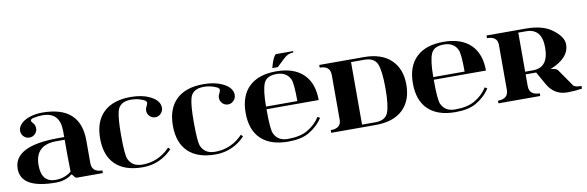

<svg xmlns="http://www.w3.org/2000/svg" viewBox="-52 -1228 5187 1698"><g transform="rotate(-10 2541.0 -379.5)"><path d="M108.6 -493.9Q108.6 -519 123.8 -540.5Q156.7 -586.7 224.6 -605.5Q275.6 -620.1 328.6 -620.1Q670.9 -620.1 670.9 -309.6V-106Q670.9 -23.9 764.6 -23.9V0H530.3Q518.6 0 505.6 -19.5Q492.7 -39.1 488 -36.1Q429 10.7 342.8 10.7Q29.3 10.7 29.3 -167Q29.3 -373 430.7 -373H483.4V-426.8Q483.4 -596.2 328.6 -596.2Q286.6 -596.2 245.6 -586.9Q219 -581.1 219 -567.1Q219 -557.6 231.4 -544.4Q252.4 -523.9 252.4 -493.7Q252.4 -463.9 231.4 -442.9Q210.4 -421.9 180.7 -421.9Q150.9 -421.9 129.9 -442.9Q108.9 -463.9 108.6 -493.9ZM483.4 -349.1H411.1Q216.8 -349.1 216.8 -167Q216.8 -13.2 342.8 -13.2Q426 -13.2 485.8 -62.5Q483.4 -135.3 483.4 -215.1Z M1379.9 -479Q1379.9 -449.7 1358.8 -427.6Q1337.6 -405.5 1308.3 -405.5Q1279.1 -405.5 1258.2 -426.4Q1237.3 -447.3 1237.3 -476.6Q1237.3 -496.3 1246.8 -512.2Q1258.5 -536.6 1258.5 -543.5Q1258.5 -560.5 1236.3 -571Q1183.3 -596.2 1122.1 -596.2Q1021 -596.2 999 -518.8Q981.4 -456.8 981.4 -304.7Q981.4 -126.5 999 -86.9Q1031.7 -13.2 1122.1 -13.2Q1212.2 -13.2 1286.4 -54.7Q1335.7 -82.3 1371.8 -122.1L1388.7 -105Q1350.3 -62.7 1298.1 -33.7Q1218 10.7 1122.1 10.7Q962.6 10.7 878.4 -70.1Q793.9 -150.9 793.9 -304.7Q793.9 -458 879.4 -539.3Q964.1 -620.1 1122.1 -620.1Q1222.7 -620.1 1291.5 -587.4Q1379.9 -545.4 1379.9 -479Z M2033.2 -479Q2033.2 -449.7 2012.1 -427.6Q1991 -405.5 1961.7 -405.5Q1932.4 -405.5 1911.5 -426.4Q1890.6 -447.3 1890.6 -476.6Q1890.6 -496.3 1900.1 -512.2Q1911.9 -536.6 1911.9 -543.5Q1911.9 -560.5 1889.6 -571Q1836.7 -596.2 1775.4 -596.2Q1674.3 -596.2 1652.3 -518.8Q1634.8 -456.8 1634.8 -304.7Q1634.8 -126.5 1652.3 -86.9Q1685.1 -13.2 1775.4 -13.2Q1865.5 -13.2 1939.7 -54.7Q1989 -82.3 2025.1 -122.1L2042 -105Q2003.7 -62.7 1951.4 -33.7Q1871.3 10.7 1775.4 10.7Q1616 10.7 1531.7 -70.1Q1447.3 -150.9 1447.3 -304.7Q1447.3 -458 1532.7 -539.3Q1617.4 -620.1 1775.4 -620.1Q1876 -620.1 1944.8 -587.4Q2033.2 -545.4 2033.2 -479Z M2401.6 -654.1Q2423.3 -733.6 2444.1 -761Q2451.2 -770.3 2457 -770.3H2609.4V-758.5Q2560.3 -757.3 2525.6 -724.6L2450.9 -654.1ZM2428.7 -13.2Q2537.4 -13.2 2602.8 -49.8Q2677 -91.3 2720.7 -160.2L2741 -147.2Q2694.8 -74.7 2614.5 -28.8Q2545.4 10.7 2428.7 10.7Q2269.5 10.7 2185.1 -70.1Q2100.6 -150.9 2100.6 -304.7Q2100.6 -458 2186 -539.3Q2270.8 -620.1 2428.7 -620.1Q2586.4 -620.1 2671.4 -539.3Q2756.8 -458 2756.8 -304.7H2288.1Q2288.1 -126.5 2305.7 -86.9Q2338.4 -13.2 2428.7 -13.2ZM2288.1 -328.6H2569.3Q2569.3 -486.6 2551.8 -524.7Q2518.8 -596.2 2428.7 -596.2Q2339.4 -596.2 2314 -536.4Q2288.1 -475.1 2288.1 -328.6Z M3215.8 -585.4Q3215.8 -585.4 3096.7 -585.4V-23.9H3215.8Q3304.9 -23.9 3330.6 -85.9Q3356.4 -149.2 3356.4 -304.9Q3356.4 -460.7 3330.6 -523.4Q3304.9 -585.4 3215.8 -585.4ZM3215.8 -609.4Q3373.5 -609.4 3458.5 -528.6Q3543.9 -447.3 3543.9 -304.7Q3543.9 -161.6 3459.5 -80.8Q3374.5 0 3215.8 0Q3215.8 0 2815.4 0V-23.9Q2905.8 -23.9 2909.2 -95.5V-503.4Q2909.2 -585.4 2815.4 -585.4V-609.4Z M3930.7 -13.2Q4039.3 -13.2 4104.7 -49.8Q4179 -91.3 4222.7 -160.2L4242.9 -147.2Q4196.8 -74.7 4116.5 -28.8Q4047.4 10.7 3930.7 10.7Q3771.5 10.7 3687 -70.1Q3602.5 -150.9 3602.5 -304.7Q3602.5 -458 3688 -539.3Q3772.7 -620.1 3930.7 -620.1Q4088.4 -620.1 4173.3 -539.3Q4258.8 -458 4258.8 -304.7H3790Q3790 -126.5 3807.6 -86.9Q3840.3 -13.2 3930.7 -13.2ZM3790 -328.6H4071.3Q4071.3 -486.6 4053.7 -524.7Q4020.8 -596.2 3930.7 -596.2Q3841.3 -596.2 3815.9 -536.4Q3790 -475.1 3790 -328.6Z M4317.4 -609.1H4668.9Q4815.9 -609.1 4898.2 -551.3Q4997.1 -481.7 4997.1 -409.7Q4997.1 -286.9 4823 -218Q4867.4 -215.8 4885.7 -199L4994.6 -42.2Q5007.6 -23.7 5067.4 -23.7V0Q4999.3 10.7 4934.1 10.7Q4817.1 10.7 4756.1 -98.1L4693.1 -210.4H4598.6V-105.7Q4598.6 -23.7 4692.4 -23.7V0.2H4317.4V-23.7Q4411.1 -23.7 4411.1 -105.7V-513.7Q4407.7 -585.2 4317.4 -585.2ZM4598.6 -585.2V-234.4H4668.9Q4809.6 -234.4 4809.6 -414.6Q4809.6 -585.2 4668.9 -585.2Z"/></g></svg>

Font: itsadzoke
Style: Regular
Weight: 700
Width: 7
Version: Version 0.45